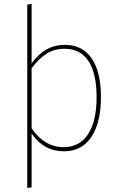

<svg xmlns="http://www.w3.org/2000/svg" viewBox="-20 -756 604 972"><path d="M308 -529Q397 -529 444 -460.5Q491 -392 491 -264Q491 -135 442.5 -62.5Q394 10 303 10Q202 10 140 -80V192L118 196V-733L140 -736V-435Q207 -529 308 -529ZM302 -11Q383 -11 426 -77Q469 -143 469 -264Q469 -384 428 -446.5Q387 -509 308 -509Q254 -509 215 -484Q176 -459 140 -410V-106Q206 -11 302 -11Z"/></svg>

Font: FiraGO Thin
Style: Regular
Weight: 100
Designer: bBox Type
Foundry: bBox Type GmbH
Version: Version 1.001;PS 001.001;hotconv 1.0.88;makeotf.lib2.5.64775